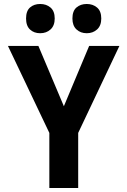

<svg xmlns="http://www.w3.org/2000/svg" viewBox="-20 -945 640 965"><path d="M255 -852Q255 -889 234 -907Q213 -925 182 -925Q151 -925 131 -907.5Q111 -890 111 -852Q111 -815 131 -796.5Q151 -778 182 -778Q213 -778 234 -797Q255 -816 255 -852ZM489 -852Q489 -889 468 -907Q447 -925 416 -925Q385 -925 364.5 -907.5Q344 -890 344 -852Q344 -816 364.5 -797Q385 -778 416 -778Q447 -778 468 -797Q489 -816 489 -852ZM373 0V-277L580 -714H428L301 -411L173 -714H20L228 -277V0Z"/></svg>

Font: Noto Sans Mono UI
Style: Bold
Weight: 700
Designer: Monotype Design team
Foundry: Monotype Imaging Inc.
Version: 1.000